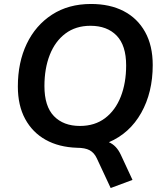

<svg xmlns="http://www.w3.org/2000/svg" viewBox="-20 -735 825 968"><path d="M538 213 468 63Q455 35 432 22.5Q409 10 367 10H368Q277 7 210.5 -30Q144 -67 107 -135Q70 -203 70 -299Q70 -420 114.5 -513.5Q159 -607 242 -661Q325 -715 439 -715Q534 -715 603.5 -679Q673 -643 711.5 -574Q750 -505 750 -407Q750 -269 692 -166Q634 -63 529 -18Q567 -2 589 45L648 172ZM383 -100Q458 -100 510 -139.5Q562 -179 589 -248Q616 -317 616 -405Q616 -506 568 -555.5Q520 -605 436 -605Q362 -605 310 -566Q258 -527 231 -458.5Q204 -390 204 -301Q204 -199 252 -149.5Q300 -100 383 -100Z"/></svg>

Font: Nunito Sans
Style: Bold Italic
Weight: 700
Italic angle: -9°
Designer: Vernon Adams
Foundry: Vernon Adams
Version: Version 3.006; ttfautohint (v1.8.3)